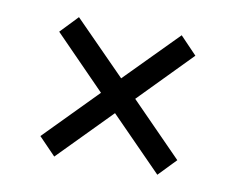

<svg xmlns="http://www.w3.org/2000/svg" viewBox="-50 -491 590 480"><g transform="rotate(10 245.0 -251.0)"><path d="M71.3 -118.7 114.3 -74.2 245.1 -207.5 376 -74.2 418.9 -118.7 288.6 -251.5 418 -383.8 375.5 -428.2 245.1 -295.9 114.7 -428.2 72.3 -383.8 201.7 -251.5Z"/></g></svg>

Font: Vazirmatn Light
Style: Regular
Weight: 300
Designer: Saber Rastikerdar
Foundry: Saber Rastikerdar
Version: Version 33.003